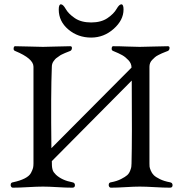

<svg xmlns="http://www.w3.org/2000/svg" viewBox="-20 -866 847 889"><path d="M284 -825Q297 -802 326.5 -782Q356 -762 402 -762Q448 -762 477.5 -782Q507 -802 520 -825Q532 -846 542 -846Q552 -846 552 -822Q552 -773 506.5 -732.5Q461 -692 402 -692Q341 -692 296.5 -729.5Q252 -767 252 -822Q252 -846 262 -846Q272 -846 284 -825ZM589 -553Q589 -572 575 -587Q561 -602 546 -610.5Q531 -619 504 -630Q501 -631 499 -633.5Q497 -636 497 -639.5Q497 -643 497.5 -645.5Q498 -648 499.5 -650Q501 -652 504 -652Q535 -652 569.5 -650.5Q604 -649 627 -649Q652 -649 689.5 -650.5Q727 -652 757 -652Q766 -652 765 -642.5Q764 -633 757 -630Q757 -630 745.5 -625.5Q734 -621 729.5 -619Q725 -617 714 -611.5Q703 -606 697.5 -601Q692 -596 685 -589Q678 -582 675 -574Q672 -566 672 -557V-109Q672 -100 672.5 -94.5Q673 -89 678 -76.5Q683 -64 692 -55Q701 -46 720.5 -36.5Q740 -27 767 -22Q779 -20 779 -8.5Q779 3 767 3Q738 3 696 0.5Q654 -2 627 -2Q601 -2 561 0.5Q521 3 494 3Q488 3 485 -2.5Q482 -8 484 -14.5Q486 -21 494 -22Q521 -27 540.5 -37Q560 -47 569 -55Q578 -63 583 -76.5Q588 -90 588 -94Q588 -98 589 -109Q592 -230 590 -493L220 -120Q220 -106 220.5 -98Q221 -90 223 -82Q225 -74 229 -68.5Q233 -63 239 -57Q267 -31 315 -22Q327 -20 327 -8.5Q327 3 315 3Q286 3 245.5 0.5Q205 -2 179 -2Q152 -2 109.5 0.5Q67 3 40 3Q34 3 31 -2.5Q28 -8 30 -14.5Q32 -21 40 -22Q73 -29 94.5 -40Q116 -51 123.5 -65.5Q131 -80 133 -88.5Q135 -97 135 -109V-557Q135 -595 50 -630Q47 -631 45 -633.5Q43 -636 43 -639.5Q43 -643 43.5 -645.5Q44 -648 45.5 -650Q47 -652 50 -652Q81 -652 118 -650.5Q155 -649 179 -649Q202 -649 238.5 -650.5Q275 -652 305 -652Q314 -652 313 -642.5Q312 -633 305 -630Q303 -629 293.5 -625.5Q284 -622 281 -620.5Q278 -619 269 -615Q260 -611 256.5 -608Q253 -605 246 -600.5Q239 -596 235.5 -592Q232 -588 228 -582.5Q224 -577 222 -570.5Q220 -564 220 -557Q215 -436 218 -180Z"/></svg>

Font: EB Garamond
Style: SC
Weight: 400
Version: Version 000.010